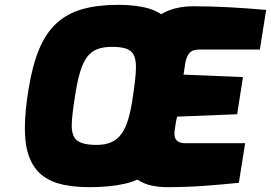

<svg xmlns="http://www.w3.org/2000/svg" viewBox="-20 -769 1122 795"><path d="M350 6Q292 6 243 -4Q194 -14 158 -40.5Q122 -67 102.5 -115Q83 -163 83 -239Q83 -273 87 -315.5Q91 -358 98 -398Q114 -499 142.5 -566.5Q171 -634 215.5 -674Q260 -714 322.5 -731.5Q385 -749 470 -749Q527 -749 575.5 -739Q624 -729 660 -701.5Q696 -674 716.5 -623.5Q737 -573 737 -492Q737 -461 733 -419Q729 -377 722 -336Q706 -231 677.5 -164Q649 -97 605 -60Q561 -23 498 -8.5Q435 6 350 6ZM380 -169Q417 -169 442.5 -181Q468 -193 484.5 -217Q501 -241 511.5 -277Q522 -313 529 -361Q535 -399 539 -434Q543 -469 543 -490Q543 -525 533 -543Q523 -561 501 -568Q479 -575 443 -575Q408 -575 383 -565.5Q358 -556 341 -533.5Q324 -511 312 -472Q300 -433 291 -373Q285 -337 281 -303Q277 -269 277 -249Q277 -219 287 -201.5Q297 -184 320 -176.5Q343 -169 380 -169ZM669 6Q641 6 608.5 -0.5Q576 -7 548 -26Q520 -45 505.5 -80.5Q491 -116 500 -173L561 -556Q572 -627 602.5 -667.5Q633 -708 678.5 -725.5Q724 -743 778 -743Q853 -743 928 -739Q1003 -735 1082 -728L1056 -564H808Q777 -564 764.5 -549.5Q752 -535 747 -507L740 -460L986 -450L962 -296L712 -286L703 -228Q701 -212 704.5 -200Q708 -188 719 -182Q730 -176 749 -176H995L969 -12Q899 -5 826 0.5Q753 6 669 6Z"/></svg>

Font: Exo Thin Black
Style: Italic
Weight: 900
Italic angle: -9°
Version: Version 2.000